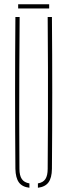

<svg xmlns="http://www.w3.org/2000/svg" viewBox="-20 -880 317 904"><path d="M52.5 -85Q51 -264.5 51 -442.8Q51 -621 52.5 -800H72.5Q71.5 -680.5 71 -561.5Q70.5 -442.5 70.5 -323.5Q70.5 -204.5 71.5 -85Q71.5 -53.5 82.8 -37Q94 -20.5 118.5 -16.5V4Q84.5 0 69 -21.2Q53.5 -42.5 52.5 -85ZM158.5 4V-16.5Q183 -20.5 193.8 -37Q204.5 -53.5 204.5 -85Q205.5 -204.5 205.8 -323.5Q206 -442.5 205.8 -561.5Q205.5 -680.5 204.5 -800H224.5Q226 -621 226 -442.8Q226 -264.5 224.5 -85Q224 -42.5 208.2 -21.2Q192.5 0 158.5 4ZM65.5 -860H211.5V-840H65.5Z"/></svg>

Font: Big Shoulders Stencil Display SC Thin
Style: Regular
Weight: 100
Designer: Patric King
Foundry: XO Type Co
Version: Version 2.001